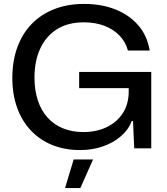

<svg xmlns="http://www.w3.org/2000/svg" viewBox="-20 -757 852 980"><path d="M389 9Q311 9 247.5 -16.5Q184 -42 138 -90.5Q92 -139 67.5 -207Q43 -275 43 -359Q43 -447 69 -517Q95 -587 143 -636Q191 -685 258.5 -711Q326 -737 408 -737Q499 -737 570 -708.5Q641 -680 686.5 -627Q732 -574 744 -499H633Q621 -543 590.5 -575Q560 -607 513.5 -625Q467 -643 408 -643Q327 -643 271 -608Q215 -573 185.5 -509.5Q156 -446 156 -361Q156 -297 173 -245Q190 -193 222.5 -157Q255 -121 301.5 -102Q348 -83 405 -83Q473 -83 525.5 -108.5Q578 -134 607.5 -180.5Q637 -227 637 -290V-332L664 -307H384V-390H752V0H665L659 -139H652Q636 -95 597 -61.5Q558 -28 504.5 -9.5Q451 9 389 9ZM312 203 356 57H455L390 203Z"/></svg>

Font: Mona Sans ExtraLight Medium
Style: Regular
Weight: 500
Version: Version 2.000